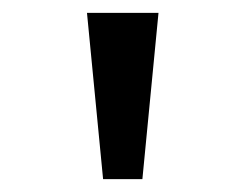

<svg xmlns="http://www.w3.org/2000/svg" viewBox="-20 -749 366 298"><path d="M140 -471 115 -729H226L201 -471Z"/></svg>

Font: usinhala15
Style: Book
Weight: 400
Designer: Jelle Bosma - Monotype Design Team
Foundry: Monotype Imaging Inc.
Version: Version 2.003